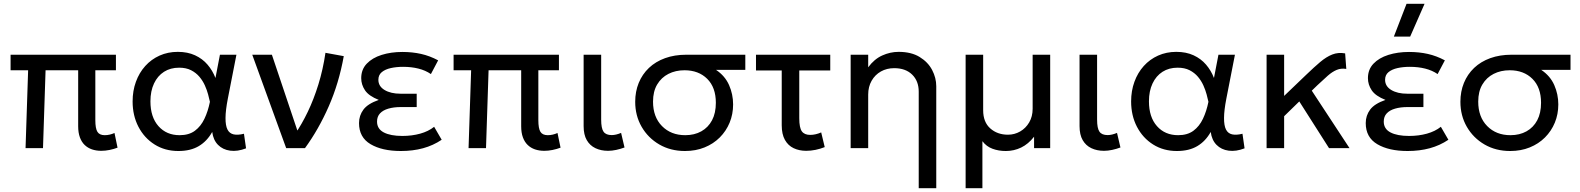

<svg xmlns="http://www.w3.org/2000/svg" viewBox="-20 -777 8285 1007"><path d="M511.5 14Q484.5 14 462.5 6.5Q440.5 -1 424.2 -16.5Q408 -32 399 -56.5Q390 -81 390 -115V-408.5H219L205.5 0H114L127.5 -408.5H35.5V-490H588V-408.5H480V-147Q480 -103 491 -85.5Q502 -68 529.5 -68Q542.5 -68 555.5 -71Q568.5 -74 580.5 -79.5L596.5 -2.5Q576.5 5 554.5 9.5Q532.5 14 511.5 14Z M915.5 15Q845 15 790.8 -19.2Q736.5 -53.5 706 -112.2Q675.5 -171 675.5 -245Q675.5 -300.5 692.8 -348Q710 -395.5 741.8 -430.8Q773.5 -466 817 -485.5Q860.5 -505 912.5 -505Q964 -505 1003 -487Q1042 -469 1068.5 -438Q1095 -407 1110 -368L1133.5 -490H1220L1175 -260Q1163 -198.5 1162.8 -158.5Q1162.5 -118.5 1173 -97.8Q1183.5 -77 1205.5 -72.2Q1227.5 -67.5 1259.5 -75.5L1270.5 1Q1225.5 18.5 1187 13.2Q1148.5 8 1123.5 -17.2Q1098.5 -42.5 1093 -85Q1066 -36.5 1022.8 -10.8Q979.5 15 915.5 15ZM922 -68Q971 -68 1002.2 -91.2Q1033.5 -114.5 1052.2 -154Q1071 -193.5 1081 -243Q1077.5 -259 1071.5 -281.8Q1065.5 -304.5 1054.5 -329Q1043.5 -353.5 1025.8 -374.5Q1008 -395.5 982 -408.8Q956 -422 919.5 -422Q874 -422 840.2 -400.5Q806.5 -379 787.8 -339.2Q769 -299.5 769 -245.5Q769 -163 811 -115.5Q853 -68 922 -68Z M1481 0 1303 -490H1406L1552 -55.5L1528.5 -75.5Q1563 -125.5 1594.2 -190.5Q1625.5 -255.5 1649.8 -333.8Q1674 -412 1687 -500L1783 -482.5Q1757.5 -340.5 1704.2 -219.2Q1651 -98 1579.5 0Z M2082.5 15Q1984 15 1923.5 -20.8Q1863 -56.5 1863 -131.5Q1863 -171 1886 -202Q1909 -233 1966.5 -253Q1914.5 -273.5 1894.5 -303.2Q1874.5 -333 1874.5 -367Q1874.5 -412.5 1903.5 -443Q1932.5 -473.5 1981.5 -489Q2030.5 -504.5 2090 -504.5Q2143 -504.5 2188.5 -494.2Q2234 -484 2278 -460.5L2240 -388.5Q2211.5 -408 2174.8 -417.2Q2138 -426.5 2094 -426.5Q2059 -426.5 2029.8 -420Q2000.5 -413.5 1982.5 -398.8Q1964.5 -384 1964.5 -358.5Q1964.5 -324.5 1997 -305Q2029.5 -285.5 2080.5 -285.5H2165.5V-215.5H2082.5Q2045 -215.5 2016.8 -207.2Q1988.5 -199 1973 -182.2Q1957.5 -165.5 1957.5 -139.5Q1957.5 -101 1992.8 -82.5Q2028 -64 2090.5 -64Q2140.5 -64 2183.8 -76Q2227 -88 2257 -112L2296.5 -44Q2252 -14 2198.8 0.5Q2145.5 15 2082.5 15Z M2835 14Q2808 14 2786 6.5Q2764 -1 2747.8 -16.5Q2731.5 -32 2722.5 -56.5Q2713.5 -81 2713.5 -115V-408.5H2542.5L2529 0H2437.5L2451 -408.5H2359V-490H2911.5V-408.5H2803.5V-147Q2803.5 -103 2814.5 -85.5Q2825.5 -68 2853 -68Q2866 -68 2879 -71Q2892 -74 2904 -79.5L2920 -2.5Q2900 5 2878 9.5Q2856 14 2835 14Z M3169 14Q3132 14 3103 0.2Q3074 -13.5 3057.5 -42Q3041 -70.5 3041 -115.5V-490H3133V-149.5Q3133 -104 3145.5 -86.2Q3158 -68.5 3188.5 -68.5Q3199.5 -68.5 3212 -71.5Q3224.5 -74.5 3237.5 -80L3255.5 -3.5Q3234 4.5 3211.8 9.2Q3189.5 14 3169 14Z M3572.5 15Q3497 15 3438 -19.2Q3379 -53.5 3345.2 -112Q3311.5 -170.5 3311.5 -243Q3311.5 -297 3330 -342.2Q3348.5 -387.5 3383.5 -420.8Q3418.5 -454 3468.2 -472Q3518 -490 3579.5 -490H3889V-410.5H3735.5Q3782.5 -379 3803.8 -330.8Q3825 -282.5 3825 -229.5Q3825 -178 3806.8 -133.8Q3788.5 -89.5 3755 -56Q3721.5 -22.5 3675.2 -3.8Q3629 15 3572.5 15ZM3574 -68Q3622 -68 3658.2 -88.2Q3694.5 -108.5 3714.5 -146.2Q3734.5 -184 3734.5 -238Q3734.5 -318.5 3689.2 -363.5Q3644 -408.5 3570 -408.5Q3523 -408.5 3485.8 -389.5Q3448.5 -370.5 3426.8 -334Q3405 -297.5 3405 -244Q3405 -163.5 3452 -115.8Q3499 -68 3574 -68Z M4208.5 14Q4171.5 14 4142.5 0.2Q4113.5 -13.5 4096.8 -43.2Q4080 -73 4080 -120V-407.5H3945V-490H4334.5V-407.5H4172V-157Q4172 -107 4185.5 -88.2Q4199 -69.5 4229.5 -69.5Q4243.5 -69.5 4257.8 -72.8Q4272 -76 4287 -82.5L4305.5 -5.5Q4282 4 4257 9Q4232 14 4208.5 14Z M4798.5 210V-296.5Q4798.5 -352 4764 -385.8Q4729.5 -419.5 4670 -419.5Q4631 -419.5 4600.2 -402.2Q4569.5 -385 4551.5 -353.5Q4533.5 -322 4533.5 -281V0H4441.5V-490H4533.5V-424Q4565 -467 4607 -486Q4649 -505 4693 -505Q4759.5 -505 4803.2 -478.2Q4847 -451.5 4868.8 -410Q4890.5 -368.5 4890.5 -325V210Z M5044.5 210V-490H5136.5V-199Q5136.5 -136.5 5173.8 -103.5Q5211 -70.5 5266.5 -70.5Q5301 -70.5 5330.5 -87.5Q5360 -104.5 5378 -135.2Q5396 -166 5396 -206.5V-490H5488V0H5403.5V-60Q5373.5 -21.5 5335.8 -3.2Q5298 15 5255.5 15Q5217.5 15 5185.5 3.2Q5153.5 -8.5 5132.5 -36.5V210Z M5770 14Q5733 14 5704 0.2Q5675 -13.5 5658.5 -42Q5642 -70.5 5642 -115.5V-490H5734V-149.5Q5734 -104 5746.5 -86.2Q5759 -68.5 5789.5 -68.5Q5800.5 -68.5 5813 -71.5Q5825.5 -74.5 5838.5 -80L5856.5 -3.5Q5835 4.5 5812.8 9.2Q5790.5 14 5770 14Z M6152.5 15Q6082 15 6027.8 -19.2Q5973.5 -53.5 5943 -112.2Q5912.5 -171 5912.5 -245Q5912.5 -300.5 5929.8 -348Q5947 -395.5 5978.8 -430.8Q6010.5 -466 6054 -485.5Q6097.5 -505 6149.5 -505Q6201 -505 6240 -487Q6279 -469 6305.5 -438Q6332 -407 6347 -368L6370.5 -490H6457L6412 -260Q6400 -198.5 6399.8 -158.5Q6399.5 -118.5 6410 -97.8Q6420.5 -77 6442.5 -72.2Q6464.5 -67.5 6496.5 -75.5L6507.5 1Q6462.5 18.5 6424 13.2Q6385.5 8 6360.5 -17.2Q6335.5 -42.5 6330 -85Q6303 -36.5 6259.8 -10.8Q6216.5 15 6152.5 15ZM6159 -68Q6208 -68 6239.2 -91.2Q6270.5 -114.5 6289.2 -154Q6308 -193.5 6318 -243Q6314.5 -259 6308.5 -281.8Q6302.5 -304.5 6291.5 -329Q6280.5 -353.5 6262.8 -374.5Q6245 -395.5 6219 -408.8Q6193 -422 6156.5 -422Q6111 -422 6077.2 -400.5Q6043.5 -379 6024.8 -339.2Q6006 -299.5 6006 -245.5Q6006 -163 6048 -115.5Q6090 -68 6159 -68Z M6623 0V-490H6715V-274L6832.5 -386.5Q6872 -424.5 6904.2 -451.8Q6936.5 -479 6967.5 -491.2Q6998.5 -503.5 7035 -497L7041 -415.5Q7014 -420 6991 -410.5Q6968 -401 6944.2 -380.2Q6920.5 -359.5 6890 -330.5L6860 -301.5L7058 0H6950.5L6794.5 -245L6715 -167.5V0Z M7362.5 15Q7264 15 7203.5 -20.8Q7143 -56.5 7143 -131.5Q7143 -171 7166 -202Q7189 -233 7246.5 -253Q7194.5 -273.5 7174.5 -303.2Q7154.5 -333 7154.5 -367Q7154.5 -412.5 7183.5 -443Q7212.5 -473.5 7261.5 -489Q7310.5 -504.5 7370 -504.5Q7423 -504.5 7468.5 -494.2Q7514 -484 7558 -460.5L7520 -388.5Q7491.5 -408 7454.8 -417.2Q7418 -426.5 7374 -426.5Q7339 -426.5 7309.8 -420Q7280.5 -413.5 7262.5 -398.8Q7244.5 -384 7244.5 -358.5Q7244.5 -324.5 7277 -305Q7309.5 -285.5 7360.5 -285.5H7445.5V-215.5H7362.5Q7325 -215.5 7296.8 -207.2Q7268.5 -199 7253 -182.2Q7237.5 -165.5 7237.5 -139.5Q7237.5 -101 7272.8 -82.5Q7308 -64 7370.5 -64Q7420.5 -64 7463.8 -76Q7507 -88 7537 -112L7576.5 -44Q7532 -14 7478.8 0.5Q7425.5 15 7362.5 15ZM7290.5 -585 7357 -757H7451.5L7376 -585Z M7900.5 15Q7825 15 7766 -19.2Q7707 -53.5 7673.2 -112Q7639.5 -170.5 7639.5 -243Q7639.5 -297 7658 -342.2Q7676.5 -387.5 7711.5 -420.8Q7746.5 -454 7796.2 -472Q7846 -490 7907.5 -490H8217V-410.5H8063.5Q8110.5 -379 8131.8 -330.8Q8153 -282.5 8153 -229.5Q8153 -178 8134.8 -133.8Q8116.5 -89.5 8083 -56Q8049.5 -22.5 8003.2 -3.8Q7957 15 7900.5 15ZM7902 -68Q7950 -68 7986.2 -88.2Q8022.5 -108.5 8042.5 -146.2Q8062.5 -184 8062.5 -238Q8062.5 -318.5 8017.2 -363.5Q7972 -408.5 7898 -408.5Q7851 -408.5 7813.8 -389.5Q7776.5 -370.5 7754.8 -334Q7733 -297.5 7733 -244Q7733 -163.5 7780 -115.8Q7827 -68 7902 -68Z"/></svg>

Font: Geologica Cursive Light
Style: Regular
Weight: 300
Designer: Sindre Bremnes, Frode Helland
Foundry: Monokrom Skriftforlag AS
Version: Version 1.010;gftools[0.9.28]